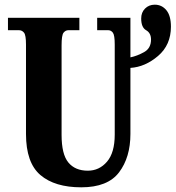

<svg xmlns="http://www.w3.org/2000/svg" viewBox="-20 -790 750 820"><path d="M327 10Q440 10 488.5 -54Q537 -118 537 -218V-500Q600 -504 655 -551Q710 -598 710 -676Q710 -723 690.5 -746.5Q671 -770 641 -770Q616 -770 599.5 -753.5Q583 -737 583 -711Q583 -673 604 -661Q625 -649 625 -621Q625 -584 595.5 -567.5Q566 -551 537 -545V-714H395V-661H442Q454 -661 462 -650.5Q470 -640 470 -600V-215Q470 -138 437 -99.5Q404 -61 355 -61Q301 -61 272 -96Q243 -131 243 -214V-596Q243 -640 251.5 -650.5Q260 -661 272 -661H319V-714H14V-661H61Q74 -661 82.5 -650.5Q91 -640 91 -600V-218Q91 -95 152.5 -42.5Q214 10 327 10Z"/></svg>

Font: Noto Serif ExtraCondensed Extra
Style: Regular
Weight: 800
Width: 3
Designer: Monotype Design Team
Foundry: Monotype Imaging Inc.
Version: Version 1.002